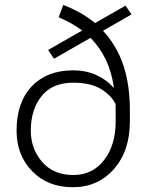

<svg xmlns="http://www.w3.org/2000/svg" viewBox="-20 -761 622 791"><path d="M404.3 -634.3Q460 -574.7 487.5 -494.1Q515.1 -413.6 515.1 -304.2V-261.2Q515.1 -139.2 449.2 -64.5Q383.3 10.3 280.3 10.3Q176.8 10.3 112.5 -55.7Q48.3 -121.6 48.3 -222.2Q48.3 -339.4 110.8 -405.3Q173.3 -471.2 281.7 -471.2Q333.5 -471.2 376.2 -452.1Q418.9 -433.1 447.8 -399.9L449.2 -400.4Q439.5 -466.8 415.3 -516.4Q391.1 -565.9 353 -605L202.6 -519L178.2 -555.2L318.4 -635.3Q296.4 -651.9 272.7 -665Q249 -678.2 221.7 -689.9L240.7 -740.7Q279.3 -725.6 311.3 -707.5Q343.3 -689.5 371.6 -666L497.1 -737.8L522 -701.7ZM456.5 -305.2Q456.5 -309.6 456.3 -318.6Q456.1 -327.6 456.1 -332.5Q437 -370.1 394 -395.3Q351.1 -420.4 281.7 -420.4Q195.8 -420.4 151.4 -365.2Q106.9 -310.1 106.9 -222.2Q106.9 -147.9 153.6 -94Q200.2 -40 282.2 -40Q360.8 -40 408.7 -101.3Q456.5 -162.6 456.5 -261.2Z"/></svg>

Font: Franko
Style: Light
Weight: 300
Designer: Google
Version: Version 1.200310; 2013